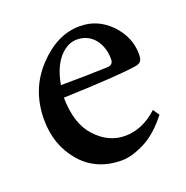

<svg xmlns="http://www.w3.org/2000/svg" viewBox="-92 -535 611 631"><g transform="rotate(-20 213.5 -219.0)"><path d="M383 -109 398 -87Q357 -34 312 -11Q266 12 232 12Q142 12 89 -50Q36 -112 36 -201Q36 -305 103 -377Q171 -450 250 -450H251Q313 -450 358 -404Q403 -357 403 -297Q403 -281 398 -274Q393 -266 379 -264Q322 -254 122 -247Q123 -155 167 -108Q211 -60 269 -60Q330 -60 383 -109ZM227 -412Q193 -412 165 -380Q137 -347 127 -289Q206 -289 288 -292Q311 -292 311 -312Q311 -314 311 -315Q311 -354 289 -383Q265 -412 227 -412Z"/></g></svg>

Font: Shafarik
Style: Regular
Weight: 400
Version: Version 1.001; ttfautohint (v1.8.4.7-5d5b)